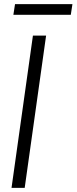

<svg xmlns="http://www.w3.org/2000/svg" viewBox="-20 -913 372 933"><path d="M140 -740H204L100 0H36ZM53 -893H332L324 -841H45Z"/></svg>

Font: Plata Sans Light
Style: Italic
Weight: 300
Italic angle: -8°
Designer: Pablo Impallari, Andres Torresi, & Cristiano Sobral
Foundry: Pablo Impallari, Andres Torresi, & Cristiano Sobral
Version: Version 1.00;December 28, 2019;FontCreator 12.0.0.2547 64-bi